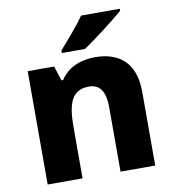

<svg xmlns="http://www.w3.org/2000/svg" viewBox="-85 -892 832 916"><g transform="rotate(-10 331.5 -434.0)"><path d="M556 -807V-817H369C338 -772 281 -707 248 -670V-657H360C412 -692 514 -770 556 -807ZM399 -610C326 -610 266 -583 231 -529H223L200 -600H72V-51H241V-301C241 -414 264 -477 346 -477C401 -477 425 -438 425 -362V-51H593V-409C593 -550 515 -610 399 -610Z"/></g></svg>

Font: Noto Sans Tamil UI ExtraBold
Style: Regular
Weight: 800
Designer: Jelle Bosma - Monotype Design Team
Foundry: Monotype Imaging Inc.
Version: Version 2.004